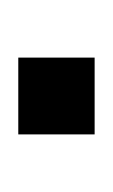

<svg xmlns="http://www.w3.org/2000/svg" viewBox="23 -522 124 210"><g transform="rotate(-90 85.0 -417.0)"><path d="M43 -375.5V-459H127V-375.5Z"/></g></svg>

Font: Big Shoulders Display Thin
Style: Bold
Weight: 700
Version: Version 2.002